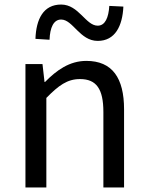

<svg xmlns="http://www.w3.org/2000/svg" viewBox="-20 -825 650 845"><path d="M92 0H184V-394C238 -449 276 -477 332 -477C404 -477 435 -434 435 -332V0H526V-344C526 -482 474 -557 360 -557C286 -557 229 -516 178 -464H176L167 -543H92ZM410 -645C487 -645 519 -711 523 -796L461 -799C458 -748 443 -712 410 -712C357 -712 327 -805 249 -805C171 -805 139 -741 136 -654L198 -650C200 -704 216 -739 249 -739C301 -739 331 -645 410 -645Z"/></svg>

Font: ChiuKong Gothic CL
Style: Regular
Weight: 400
Designer: Ryoko NISHIZUKA 西塚涼子 (kana, bopomofo & ideographs); Paul D. Hunt (Latin, Greek & Cyrillic); Sandoll Communications 산돌커뮤니
Foundry: Adobe
Version: Version 1.300